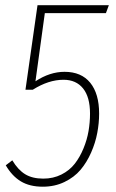

<svg xmlns="http://www.w3.org/2000/svg" viewBox="-20 -702 441 732"><path d="M143.1 9.8Q93.3 9.8 59.6 -10.5Q25.9 -30.8 2 -71.8L26.9 -90.8Q48.8 -54.2 76.2 -37.6Q103.5 -21 145 -21Q183.1 -21 214.1 -36.6Q245.1 -52.2 264.9 -77.6Q284.7 -103 298.3 -136.2Q312 -169.4 317.6 -202.6Q323.2 -235.8 323.2 -269Q323.2 -332 296.6 -365Q270 -397.9 222.2 -397.9Q165 -397.9 105 -359.9H77.1L123 -682.1H395L383.8 -651.9H150.9L115.2 -392.1Q169.9 -428.2 226.1 -428.2Q290 -428.2 324 -386.5Q357.9 -344.7 357.9 -269Q357.9 -232.4 350.8 -195.1Q343.8 -157.7 327.4 -120.4Q311 -83 286.9 -54.4Q262.7 -25.9 225.6 -8.1Q188.5 9.8 143.1 9.8Z"/></svg>

Font: Fira Sans Compressed UltraLight
Style: Italic
Weight: 200
Width: 3
Italic angle: -8°
Designer: Carrois Corporate & Edenspiekermann AG
Foundry: Carrois Corporate GbR & Edenspiekermann AG
Version: Version 4.203;PS 004.203;hotconv 1.0.88;makeotf.lib2.5.64775